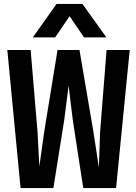

<svg xmlns="http://www.w3.org/2000/svg" viewBox="-20 -951 690 971"><path d="M84 0 17 -698H135L170 -281L179 -109L203 -281L271 -698H382L453 -281L480 -104L486 -281L519 -698H636L567 0H401L348 -345L327 -518L305 -345L250 0ZM146 -762 266 -931H397L518 -762H405L332 -869L259 -762Z"/></svg>

Font: Azeret Mono Medium
Style: Regular
Weight: 500
Designer: Martin Vácha
Foundry: Displaay
Version: Version 1.002